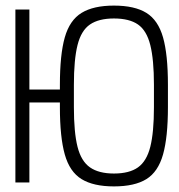

<svg xmlns="http://www.w3.org/2000/svg" viewBox="-20 -652 640 686"><path d="M387 14Q314 14 271.5 -12Q229 -38 211.5 -100Q194 -162 194 -269V-349Q194 -457 211.5 -518.5Q229 -580 271.5 -606Q314 -632 387 -632Q461 -632 503 -606Q545 -580 562.5 -518.5Q580 -457 580 -349V-269Q580 -162 562.5 -100Q545 -38 503 -12Q461 14 387 14ZM35 0V-618H85V0ZM58 -286V-332H225V-286ZM387 -32Q442 -32 473 -54Q504 -76 517 -127.5Q530 -179 530 -269V-349Q530 -439 517 -491Q504 -543 473 -564.5Q442 -586 387 -586Q333 -586 301.5 -564.5Q270 -543 257 -491Q244 -439 244 -349V-269Q244 -179 257 -127.5Q270 -76 301.5 -54Q333 -32 387 -32Z"/></svg>

Font: Victor Mono Thin
Style: Regular
Weight: 100
Monospace: yes
Designer: Rune Bjørnerås
Version: Version 1.561;gftools[0.9.30]